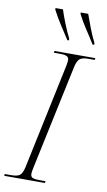

<svg xmlns="http://www.w3.org/2000/svg" viewBox="-116 -993 581 1041"><g transform="rotate(10 174.0 -472.0)"><path d="M-14 0 -13 -10H21Q55 -10 69 -20Q83 -30 91 -64L214 -646Q218 -668 218 -678Q218 -692 207 -698Q196 -704 169 -704H135L137 -714H362L360 -704H326Q293 -704 278.5 -693Q264 -682 256 -644L134 -70Q129 -48 129 -36Q129 -20 141 -15Q153 -10 180 -10H212L210 0ZM195 -784Q169 -825 146 -860Q123 -895 102 -936V-944H143Q152 -915 168.5 -873Q185 -831 204 -793V-784ZM334 -784Q309 -825 285.5 -860Q262 -895 241 -936V-944H282Q292 -915 308 -873Q324 -831 343 -793V-784Z"/></g></svg>

Font: Noto Serif Display SemiCondensed ExtraLight
Style: Italic
Weight: 200
Width: 4
Italic angle: -12°
Designer: Monotype Design Team
Foundry: Monotype Imaging Inc.
Version: Version 2.009